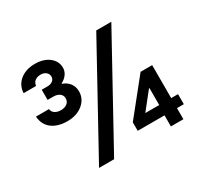

<svg xmlns="http://www.w3.org/2000/svg" viewBox="-141 -880 1138 1076"><g transform="rotate(-30 428.0 -342.5)"><path d="M192.5 -315Q131.7 -315 93.8 -343.3Q55.8 -371.7 51.7 -425.8H135.8Q138.3 -406.7 153.8 -396.7Q169.2 -386.7 191.7 -386.7Q216.7 -386.7 232.1 -398.8Q247.5 -410.8 247.5 -431.7Q247.5 -450.8 232.5 -462.5Q217.5 -474.2 191.7 -474.2H155V-540H192.5Q212.5 -540 225.8 -550Q239.2 -560 239.2 -577.5Q239.2 -594.2 225.8 -605.4Q212.5 -616.7 191.7 -616.7Q170 -616.7 155.4 -606.2Q140.8 -595.8 138.3 -574.2H57.5Q60 -624.2 97.5 -654.6Q135 -685 194.2 -685Q250 -685 285 -657.5Q320 -630 320 -587.5Q320 -565 306.2 -545.8Q292.5 -526.7 269.2 -515V-512.5Q298.3 -502.5 315 -480.4Q331.7 -458.3 331.7 -428.3Q331.7 -379.2 292.5 -347.1Q253.3 -315 192.5 -315ZM679.2 0V-71.7H505.8V-126.7L685 -350H760V-136.7H804.2V-71.7H760V0ZM592.5 -136.7H682.5V-245.8H679.2ZM214.2 0 585.8 -675H683.3L311.7 0Z"/></g></svg>

Font: Funnel Sans Light SemiBold
Style: Regular
Weight: 600
Version: Version 1.000